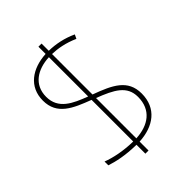

<svg xmlns="http://www.w3.org/2000/svg" viewBox="-234 -935 1037 1037"><g transform="rotate(-45 285.0 -416.5)"><path d="M253 -76V-8H277V-76C388 -82 469 -139 469 -252C469 -358 389 -395 277 -436V-745C320 -744 372 -735 428 -710L439 -733C385 -758 330 -769 277 -770V-825H253V-770C145 -764 64 -707 64 -602C64 -494 150 -458 253 -419V-101C180 -102 113 -116 67 -134V-105C109 -91 169 -77 253 -76ZM253 -745V-445C168 -477 91 -511 91 -604C91 -696 163 -741 253 -745ZM277 -101V-409C378 -370 442 -337 442 -253C442 -153 372 -106 277 -101Z"/></g></svg>

Font: Noto Sans Malayalam UI Thin
Style: Regular
Weight: 100
Designer: Jelle Bosma - Monotype Design Team
Foundry: Monotype Imaging Inc.
Version: Version 2.104